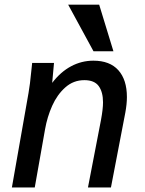

<svg xmlns="http://www.w3.org/2000/svg" viewBox="-20 -828 640 848"><path d="M117.5 -507.5Q118.5 -515 119.5 -525.8Q120.5 -536.5 122 -550H218.5L210.5 -462Q247.5 -510.5 293.8 -535.2Q340 -560 392.5 -560Q465 -560 502.8 -517.8Q540.5 -475.5 540.5 -399.5Q540.5 -368.5 533.5 -330.5L470 0H368.5L426 -298Q435 -346.5 435 -376Q435 -421.5 416 -447.8Q397 -474 352.5 -474Q304.5 -474 268.5 -442Q232.5 -410 210.5 -360.8Q188.5 -311.5 179 -257L133.5 0H32.5L106 -417.5Q113 -458 117.5 -507.5ZM281 -807.5H418L481 -601.5H393Z"/></svg>

Font: JuliaMono MediumItalic
Style: Regular
Weight: 500
Italic angle: -9°
Monospace: yes
Designer: cormullion
Foundry: corm
Version: Version 0.049; ttfautohint (v1.8.4)